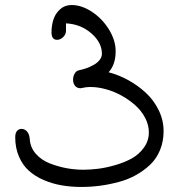

<svg xmlns="http://www.w3.org/2000/svg" viewBox="-20 -720 705 757"><path d="M240.2 -599.1Q240.2 -584.5 229 -573.7Q217.8 -563 205.1 -563Q183.1 -563 183.1 -592.8Q183.1 -619.6 190.7 -643.1Q198.2 -666.5 216.8 -683.3Q235.4 -700.2 262.2 -700.2Q302.2 -700.2 343 -673.1Q383.8 -646 409.9 -603.3Q436 -560.5 436 -518.1Q436 -465.3 408.2 -435.1Q447.8 -424.8 485.6 -404.1Q523.4 -383.3 554.9 -354.2Q586.4 -325.2 605.7 -285.6Q625 -246.1 625 -203.1Q625 -162.6 611.1 -128.7Q597.2 -94.7 572.8 -71.3Q548.3 -47.9 517.1 -30.3Q485.8 -12.7 448.7 -2.7Q411.6 7.3 375 12.2Q338.4 17.1 300.8 17.1Q259.8 17.1 222.9 10.7Q186 4.4 152.1 -10.3Q118.2 -24.9 93.8 -46.9Q69.3 -68.8 54.7 -102.8Q40 -136.7 40 -179.2Q40 -195.3 47.1 -203.6Q54.2 -211.9 64.9 -211.9Q77.1 -211.9 86.4 -201.7Q95.7 -191.4 97.2 -172.9Q99.1 -138.7 121.3 -113.5Q143.6 -88.4 177.2 -75.4Q210.9 -62.5 243.9 -56.6Q276.9 -50.8 309.1 -50.8Q336.4 -50.8 367.4 -54.7Q398.4 -58.6 434.8 -69.1Q471.2 -79.6 499.8 -95.5Q528.3 -111.3 547.6 -138.2Q566.9 -165 566.9 -198.2Q566.9 -227.1 552.5 -254.9Q538.1 -282.7 514.2 -304.2Q490.2 -325.7 460.7 -342.3Q431.2 -358.9 398.7 -367.9Q366.2 -377 336.9 -377Q318.4 -377 297.9 -372.1Q283.2 -372.1 275.6 -381.8Q268.1 -391.6 268.1 -405.8Q268.1 -418.9 274.4 -429.9Q280.8 -440.9 291 -442.9Q305.7 -445.8 320.3 -450.9Q335 -456.1 349.4 -464.1Q363.8 -472.2 372.8 -483.6Q381.8 -495.1 381.8 -507.8Q381.8 -552.2 340.1 -588.6Q298.3 -625 240.2 -627.9Z"/></svg>

Font: Zhizn
Style: Regular
Weight: 400
Designer: Peter Zharnov
Foundry: Peter Zharnov
Version: Version 1.000